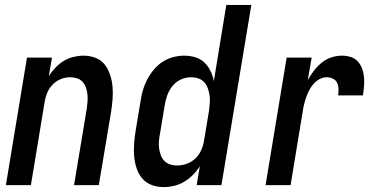

<svg xmlns="http://www.w3.org/2000/svg" viewBox="-20 -755 1540 783"><path d="M4 0 90 -520H192L179 -445Q191 -463 206.5 -479.5Q222 -496 240.5 -507Q259 -518 280 -523Q301 -528 321 -528Q347 -528 370 -519Q393 -510 407.5 -491Q422 -472 429.5 -448.5Q437 -425 439 -400.5Q441 -376 439 -350Q437 -324 433 -299L383 0H282L334 -313Q336 -327 337 -342Q338 -357 336.5 -371Q335 -385 330.5 -398Q326 -411 317 -421Q308 -431 294.5 -435.5Q281 -440 266 -440Q247 -440 228 -432.5Q209 -425 194.5 -410Q180 -395 172.5 -376.5Q165 -358 162 -339L106 0Z M647 8Q621 8 597.5 -1Q574 -10 559 -28.5Q544 -47 536.5 -70.5Q529 -94 527 -119Q525 -144 527 -170Q529 -196 533 -221L553 -341Q556 -364 562.5 -386.5Q569 -409 580 -430Q591 -451 606.5 -470Q622 -489 642.5 -502.5Q663 -516 686 -522Q709 -528 731 -528Q755 -528 776.5 -521.5Q798 -515 813.5 -500Q829 -485 838.5 -465.5Q848 -446 852 -424L903 -735H1005L883 0H782L795 -77Q783 -58 766.5 -41.5Q750 -25 730.5 -13.5Q711 -2 689.5 3Q668 8 647 8ZM702 -80Q721 -80 741 -87Q761 -94 776.5 -108.5Q792 -123 800.5 -142.5Q809 -162 812 -181L832 -301Q834 -317 835.5 -333Q837 -349 835 -364Q833 -379 828 -393.5Q823 -408 813.5 -419Q804 -430 789.5 -435Q775 -440 759 -440Q738 -440 718 -431Q698 -422 684 -405Q670 -388 662.5 -367.5Q655 -347 652 -327L632 -207Q629 -192 628 -177.5Q627 -163 629 -149Q631 -135 636 -121.5Q641 -108 650.5 -98.5Q660 -89 673.5 -84.5Q687 -80 702 -80Z M1063 0 1149 -520H1251L1235 -428Q1246 -448 1260 -466.5Q1274 -485 1292 -499.5Q1310 -514 1331.5 -521Q1353 -528 1375 -528Q1393 -528 1410.5 -522.5Q1428 -517 1439.5 -504Q1451 -491 1457 -474.5Q1463 -458 1464.5 -440Q1466 -422 1464.5 -403.5Q1463 -385 1460 -366H1359Q1361 -380 1360.5 -393.5Q1360 -407 1354.5 -418Q1349 -429 1337 -434.5Q1325 -440 1312 -440Q1297 -440 1282.5 -432Q1268 -424 1257.5 -411.5Q1247 -399 1240 -385Q1233 -371 1228 -356.5Q1223 -342 1219.5 -327Q1216 -312 1214 -297L1165 0Z"/></svg>

Font: Iosevka SS04 Semibold Oblique
Style: Regular
Weight: 600
Italic angle: -9°
Monospace: yes
Designer: Belleve Invis
Foundry: Belleve Invis
Version: Version 19.0.0; ttfautohint (v1.8.4)